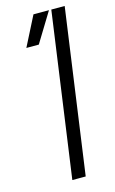

<svg xmlns="http://www.w3.org/2000/svg" viewBox="-111 -745 472 790"><g transform="rotate(-15 125.0 -350.0)"><path d="M53 -574H106L183 -700H117ZM95 0H152L250 -700H193Z"/></g></svg>

Font: Unageo
Style: Light-Italic
Weight: 300
Designer: Richard Sepsi
Foundry: Richard Sepsi
Version: Version 2.000